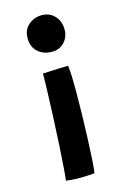

<svg xmlns="http://www.w3.org/2000/svg" viewBox="-110 -747 524 802"><g transform="rotate(-15 152.5 -346.0)"><path d="M157.5 -536Q119.5 -536 96 -558.2Q72.5 -580.5 72.5 -616Q72.5 -653.5 97.2 -674.2Q122 -695 154 -695Q188.5 -695 210 -671.5Q231.5 -648 231.5 -612.5Q231.5 -580.5 210.8 -558.2Q190 -536 157.5 -536ZM196.5 0Q188.5 0.5 170.5 1.8Q152.5 3 133.5 3Q101.5 3 73.5 -1Q75.5 -14 78.5 -54.5Q81.5 -95 84.8 -150.5Q88 -206 90.5 -265.2Q93 -324.5 94.8 -375.8Q96.5 -427 96.5 -458Q106 -458.5 127.8 -459.5Q149.5 -460.5 172.2 -461.5Q195 -462.5 206.5 -462.5Q211 -429.5 211 -351Q211 -304.5 209.8 -250.8Q208.5 -197 206.5 -145.8Q204.5 -94.5 202 -55.5Q199.5 -16.5 196.5 0Z"/></g></svg>

Font: Grandstander Medium
Style: Regular
Weight: 500
Designer: Tyler Finck
Foundry: Etcetera Type Co
Version: Version 1.200; ttfautohint (v1.8.3)